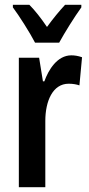

<svg xmlns="http://www.w3.org/2000/svg" viewBox="-20 -785 373 805"><path d="M127 -606H228C251 -648 292 -714 321 -754V-765H253C228 -738 204 -709 177 -672C152 -709 126 -742 103 -765H34V-754C59 -721 106 -647 127 -606ZM279 -553C220 -553 183 -492 166 -444H160L144 -543H59V0H170V-278C170 -361 201 -434 268 -434C286 -434 302 -431 313 -427L324 -545C307 -551 292 -553 279 -553Z"/></svg>

Font: Noto Sans Hebrew ExtraCondensed SemiBold
Style: Regular
Weight: 600
Width: 2
Designer: Ben Nathan
Foundry: Google LLC
Version: Version 3.001